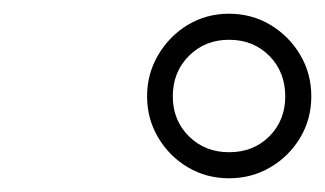

<svg xmlns="http://www.w3.org/2000/svg" viewBox="-20 -820 474 280"><path d="M314 -560Q281 -560 254 -576Q227 -592 210.8 -619.2Q194.5 -646.5 194.5 -679.5Q194.5 -712.5 210.8 -740Q227 -767.5 254 -783.8Q281 -800 314 -800Q347 -800 374.2 -783.8Q401.5 -767.5 417.8 -740Q434 -712.5 434 -679.5Q434 -646.5 417.8 -619.2Q401.5 -592 374.2 -576Q347 -560 314 -560ZM314 -598Q349.5 -598 372.8 -621.2Q396 -644.5 396 -679.5Q396 -715 372.8 -738.5Q349.5 -762 314 -762Q279 -762 255.5 -738.5Q232 -715 232 -679.5Q232 -644.5 255.5 -621.2Q279 -598 314 -598Z"/></svg>

Font: Bodoni Moda
Style: Italic
Weight: 400
Italic angle: -13°
Designer: Owen Earl
Foundry: indestructible type
Version: Version 2.005